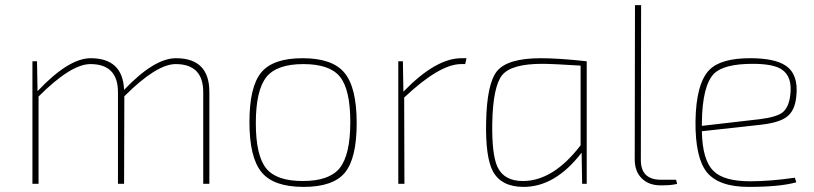

<svg xmlns="http://www.w3.org/2000/svg" viewBox="-20 -720 3189 752"><path d="M127 -363Q249 -492 335 -492Q461 -492 466 -368Q584 -492 669 -492Q800 -492 800 -360V0H776V-359Q776 -469 668 -469Q593 -469 467 -343L466 0H442V-359Q442 -469 334 -469Q258 -469 131 -342V0H107V-480H125Z M1329 -435Q1377 -378 1377 -238Q1377 -100 1331 -44Q1285 12 1169 12Q1052 12 1005 -45Q957 -102 957 -242Q957 -380 1003 -436Q1049 -492 1165 -492Q1282 -492 1329 -435ZM1024 -419Q982 -367 982 -238Q982 -110 1023 -60Q1063 -11 1166 -11Q1269 -11 1310 -61Q1352 -113 1352 -242Q1352 -370 1311 -420Q1271 -469 1168 -469Q1065 -469 1024 -419Z M1802 -469H1786Q1702 -469 1563 -338L1564 0H1540V-480H1558L1560 -361Q1687 -492 1787 -492H1807Z M2258 -122Q2155 12 2031 12Q1943 12 1910 -50Q1881 -106 1884 -242Q1887 -393 1927 -442Q1969 -492 2098 -492Q2169 -492 2278 -480V0H2260ZM2254 -463Q2144 -470 2104 -470Q1983 -470 1947 -426Q1911 -382 1908 -238Q1906 -113 1929 -65Q1955 -11 2028 -11Q2147 -11 2254 -151Z M2490 -95Q2489 -16 2569 -16H2628L2632 0Q2613 6 2568 6Q2521 6 2494 -21Q2466 -48 2466 -96L2467 -700H2491Z M3099 -6Q3035 12 2912 12Q2795 12 2748 -46Q2703 -103 2704 -244Q2706 -392 2758 -446Q2803 -492 2918 -492Q3014 -492 3057 -463Q3108 -429 3099 -344Q3094 -286 3061 -262Q3031 -239 2956 -231L2729 -206Q2731 -92 2775 -50Q2815 -10 2919 -10Q2997 -10 3093 -24ZM2954 -253Q3020 -261 3044 -279Q3069 -298 3075 -346Q3085 -421 3040 -449Q3007 -470 2928 -470Q2815 -470 2776 -431Q2731 -384 2729 -241V-227Z"/></svg>

Font: Taylor Sans Thin
Style: Regular
Weight: 100
Italic angle: -8°
Designer: Natanael Gama
Version: Version 1.001 September 8, 2015